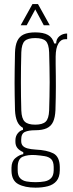

<svg xmlns="http://www.w3.org/2000/svg" viewBox="-20 -762 352 928"><path d="M151.5 145Q100.5 145 68.5 128Q36.5 111 35.5 64Q35.5 60 35.5 56.2Q35.5 52.5 35.5 48.5Q36 17.5 54.5 2Q73 -13.5 92.5 -17V-26.5Q73.5 -35 64.2 -46.5Q55 -58 54.5 -75Q54.5 -78 54.5 -80.2Q54.5 -82.5 54.5 -85Q55 -105 66.5 -118.5Q78 -132 91 -134V-144Q72 -154.5 63 -175.5Q54 -196.5 52.5 -229.5Q51.5 -269.5 51 -300.8Q50.5 -332 50.5 -361.8Q50.5 -391.5 51 -426Q51.5 -460.5 52.5 -507Q53.5 -542.5 63.5 -564Q73.5 -585.5 94.5 -595.5Q115.5 -605.5 150 -605.5Q190 -605.5 212 -593Q234 -580.5 242 -552H251.5Q251.5 -574 267.2 -587Q283 -600 304.5 -600V-572.5H294.5Q274.5 -572.5 262 -551.2Q249.5 -530 249 -489V-453.5Q249.5 -421 249.8 -394Q250 -367 250 -342.2Q250 -317.5 249.5 -290.2Q249 -263 248 -229.5Q246.5 -195 236.8 -173.5Q227 -152 205.8 -142.2Q184.5 -132.5 150 -132.5Q118 -132.5 100.2 -124.2Q82.5 -116 82.5 -87.5V-80Q82.5 -66 90 -57.5Q97.5 -49 113 -44.8Q128.5 -40.5 152.5 -39Q206.5 -36.5 237.2 -21Q268 -5.5 269 44.5Q269 48.5 269 52.5Q269 56.5 269 61.5Q268.5 94.5 253.2 112.8Q238 131 211.5 138Q185 145 151.5 145ZM152 118.5Q176 118.5 195.8 114.8Q215.5 111 227.2 98.8Q239 86.5 239.5 61.5Q239.5 57 239.5 52.8Q239.5 48.5 239.5 44.5Q239 18.5 227.5 7.2Q216 -4 196.2 -7.2Q176.5 -10.5 152 -12.5Q115 -15 90.5 -4.8Q66 5.5 65.5 45Q65.5 49 65.5 53Q65.5 57 65.5 61.5Q65.5 87 77.2 99.2Q89 111.5 108.2 115Q127.5 118.5 152 118.5ZM150 -159.5Q185.5 -159.5 200.8 -174Q216 -188.5 217.5 -228Q218.5 -260.5 219.2 -295Q220 -329.5 220 -365.2Q220 -401 219.2 -437.2Q218.5 -473.5 217.5 -509Q216 -549.5 201.2 -563.8Q186.5 -578 150 -578Q114.5 -578 99.5 -563.8Q84.5 -549.5 83 -509Q82 -473.5 81.5 -437.2Q81 -401 81 -365.2Q81 -329.5 81.5 -295Q82 -260.5 83 -228Q84.5 -188.5 99.8 -174Q115 -159.5 150 -159.5ZM80 -640 137 -742.5H163.5L220.5 -640H191.5L150.5 -716.5L109 -640Z"/></svg>

Font: Big Shoulders Display ExtraLight
Style: Regular
Weight: 250
Designer: Patric King
Foundry: XO Type Co
Version: Version 2.002